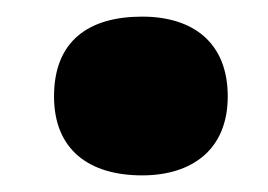

<svg xmlns="http://www.w3.org/2000/svg" viewBox="-20 -471 323 231"><path d="M45 -355C45 -291 87 -260 151 -260C211 -260 254 -291 254 -355C254 -420 212 -451 151 -451C87 -451 45 -422 45 -355Z"/></svg>

Font: Noto Sans Khmer SemiCondensed Black
Style: Regular
Weight: 900
Width: 4
Designer: Danh Hong and the Monotype Design Team
Foundry: Monotype Imaging Inc.
Version: Version 2.004